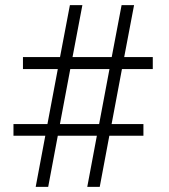

<svg xmlns="http://www.w3.org/2000/svg" viewBox="-20 -731 660 751"><path d="M358.9 -200.2H206.1L168.5 0H119.6L157.2 -200.2H32.7V-245.6H165.5L206.1 -460.9H69.8V-507.8H214.8L253.4 -710.9H302.2L263.7 -507.8H417L455.6 -710.9H504.4L465.8 -507.8H577.6V-460.9H457L416.5 -245.6H541V-200.2H407.7L370.1 0H321.3ZM214.4 -245.6H367.7L408.2 -460.9H254.9Z"/></svg>

Font: Roboto Web
Style: Light
Weight: 300
Designer: Google
Version: Version 1.200310; 2013